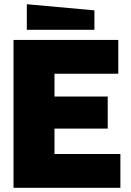

<svg xmlns="http://www.w3.org/2000/svg" viewBox="-20 -889 620 909"><path d="M44 0V-700H540V-540H238V-432H490V-280H238V-160H550V0ZM427 -748H107V-869L427 -840Z"/></svg>

Font: Tektur ExtraBold
Style: Regular
Weight: 800
Designer: Adam Jagosz
Foundry: Adam Jagosz
Version: Version 1.005;gftools[0.9.30]